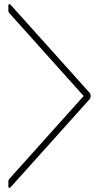

<svg xmlns="http://www.w3.org/2000/svg" viewBox="-20 -804 473 918"><path d="M30 92Q27 95 23.5 94Q20 93 20 89V63Q20 57 24 52L380 -345L24 -742Q20 -747 20 -753V-779Q20 -783 23.5 -784Q27 -785 30 -782L407 -362Q413 -356 413 -351V-339Q413 -334 407 -328Z"/></svg>

Font: LINE Seed Sans KR Thin
Style: Regular
Weight: 250
Designer: LINE BX Design & Sandoll Inc & Dalton Maag Ltd
Foundry: Sandoll Inc.
Version: Version 1.000